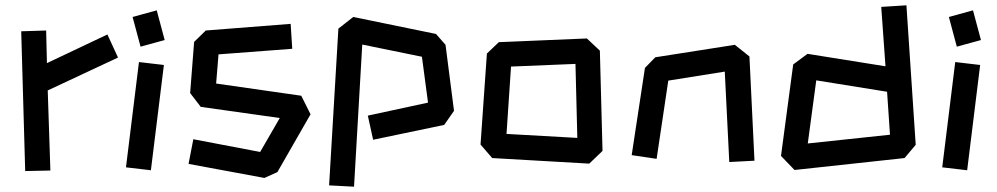

<svg xmlns="http://www.w3.org/2000/svg" viewBox="-20 -650 3759 724"><path d="M75 -5 60 -532 154 -535 157 -412 385 -520 425 -433 160 -309 170 -7Z M510 -474 480 -586 571 -611 601 -499ZM549 -8 455 -19 504 -416 598 -405Z M977 21 691 -32 709 -125 961 -77 1035 -205 737 -247 697 -299 712 -492 756 -535 1076 -560 1082 -466 804 -445 795 -335 1116 -289 1151 -219 1026 -1Z M1315 54 1221 49 1256 -542 1312 -586 1624 -522 1660 -481 1692 -232 1655 -179 1387 -123 1367 -214 1594 -263 1571 -436 1346 -482Z M2202 -33 1836 -54 1792 -105 1816 -448 1861 -491 2193 -505 2242 -459 2252 -81ZM2157 -130 2150 -409 1907 -399 1890 -145Z M2730 -39 2713 -380 2500 -346 2456 -51 2362 -65 2412 -394 2451 -434 2751 -481 2806 -437 2825 -44Z M2976 -9 2925 -62 2971 -407 3025 -447 3319 -400 3303 -624 3398 -630 3433 -104 3391 -54ZM3026 -109 3336 -142 3325 -304 3058 -347Z M3588 -474 3558 -586 3649 -611 3679 -499ZM3627 -8 3533 -19 3582 -416 3676 -405Z"/></svg>

Font: ZCOOL KuaiLe
Style: Regular
Weight: 400
Designer: Lui Bingke
Foundry: ZCOOL
Version: Version 3.51;August 12, 2021;FontCreator 13.0.0.2613 64-bit